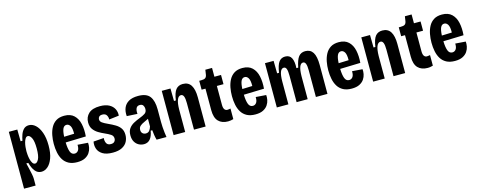

<svg xmlns="http://www.w3.org/2000/svg" viewBox="-33 -1347 5501 2212"><g transform="rotate(-15 2717.5 -241.5)"><path d="M52 150V-528H153L155 -388H177Q183 -423 195.5 -458.5Q208 -494 231.5 -518Q255 -542 294 -542Q336 -542 372.5 -508.5Q409 -475 431.5 -411.5Q454 -348 454 -258Q454 -167 431.5 -106.5Q409 -46 373.5 -16Q338 14 298 14Q252 14 222.5 -23Q193 -60 176 -124H152Q160 -93 168.5 -56Q177 -19 183.5 14Q190 47 190 66V150ZM251 -96Q274 -96 293.5 -134Q313 -172 313 -260Q313 -347 293.5 -385.5Q274 -424 250 -424Q232 -424 220.5 -406Q209 -388 202 -362Q195 -336 192.5 -309Q190 -282 190 -264V-251Q190 -241 192 -216Q194 -191 200.5 -163.5Q207 -136 219.5 -116Q232 -96 251 -96Z M725 14Q664 14 623.5 -8Q583 -30 559.5 -68Q536 -106 526 -155Q516 -204 516 -259Q516 -311 525.5 -361Q535 -411 557 -452Q579 -493 617.5 -517.5Q656 -542 715 -542Q789 -542 831 -502Q873 -462 887.5 -395.5Q902 -329 895 -247L653 -240Q655 -167 670 -128Q685 -89 721 -89Q747 -89 763.5 -111Q780 -133 778 -179L901 -170Q904 -143 898 -111.5Q892 -80 873 -51.5Q854 -23 818 -4.5Q782 14 725 14ZM714 -434Q685 -434 670.5 -403.5Q656 -373 653 -308L773 -312Q774 -380 757 -407Q740 -434 714 -434Z M1149 14Q1071 14 1027.5 -13.5Q984 -41 970.5 -82.5Q957 -124 966 -167L1090 -176Q1086 -143 1099.5 -115Q1113 -87 1152 -87Q1182 -87 1195.5 -102.5Q1209 -118 1209 -139Q1209 -171 1182 -188.5Q1155 -206 1114 -224Q1079 -239 1044 -260Q1009 -281 985.5 -313Q962 -345 962 -395Q962 -459 1006 -500.5Q1050 -542 1141 -542Q1207 -542 1249 -519.5Q1291 -497 1309.5 -460Q1328 -423 1324 -380L1206 -366Q1208 -392 1194 -416.5Q1180 -441 1143 -441Q1116 -441 1104 -428Q1092 -415 1092 -397Q1092 -373 1114.5 -356.5Q1137 -340 1182 -320Q1226 -300 1262 -278.5Q1298 -257 1319.5 -226Q1341 -195 1341 -147Q1341 -105 1322.5 -68.5Q1304 -32 1261.5 -9Q1219 14 1149 14Z M1521 13Q1488 13 1459 -2.5Q1430 -18 1412 -49Q1394 -80 1394 -126Q1394 -176 1416.5 -207Q1439 -238 1474.5 -257Q1510 -276 1549 -291Q1589 -306 1614.5 -322.5Q1640 -339 1640 -377Q1640 -401 1628 -418.5Q1616 -436 1589 -436Q1557 -436 1545 -411Q1533 -386 1537 -344L1411 -351Q1406 -406 1423.5 -449Q1441 -492 1483.5 -517Q1526 -542 1597 -542Q1696 -542 1735.5 -489Q1775 -436 1775 -334V-183Q1775 -157 1777 -123.5Q1779 -90 1783 -57Q1787 -24 1791 0H1673Q1664 -33 1660 -60Q1656 -87 1653 -118H1634Q1612 13 1521 13ZM1573 -101Q1601 -101 1616 -120Q1631 -139 1639 -167V-258Q1613 -244 1585 -232Q1557 -220 1538 -203Q1519 -186 1519 -156Q1519 -130 1534.5 -115.5Q1550 -101 1573 -101Z M1876 0V-528H1980L1982 -379H2004Q2017 -469 2046.5 -505.5Q2076 -542 2129 -542Q2195 -542 2226.5 -492.5Q2258 -443 2258 -347V0H2119V-317Q2119 -372 2108.5 -397.5Q2098 -423 2076 -423Q2046 -423 2030.5 -383.5Q2015 -344 2014 -270V0Z M2525 10Q2451 10 2410 -32.5Q2369 -75 2369 -166V-422H2323V-528H2347Q2380 -528 2395 -538Q2410 -548 2415 -574L2424 -633H2504V-528H2583V-418H2504V-193Q2504 -156 2516.5 -138.5Q2529 -121 2550 -121Q2558 -121 2567 -122.5Q2576 -124 2588 -126V0Q2572 4 2558 7Q2544 10 2525 10Z M2850 14Q2789 14 2748.5 -8Q2708 -30 2684.5 -68Q2661 -106 2651 -155Q2641 -204 2641 -259Q2641 -311 2650.5 -361Q2660 -411 2682 -452Q2704 -493 2742.5 -517.5Q2781 -542 2840 -542Q2914 -542 2956 -502Q2998 -462 3012.5 -395.5Q3027 -329 3020 -247L2778 -240Q2780 -167 2795 -128Q2810 -89 2846 -89Q2872 -89 2888.5 -111Q2905 -133 2903 -179L3026 -170Q3029 -143 3023 -111.5Q3017 -80 2998 -51.5Q2979 -23 2943 -4.5Q2907 14 2850 14ZM2839 -434Q2810 -434 2795.5 -403.5Q2781 -373 2778 -308L2898 -312Q2899 -380 2882 -407Q2865 -434 2839 -434Z M3107 0V-528H3210L3212 -379H3235Q3248 -469 3275.5 -505.5Q3303 -542 3350 -542Q3404 -542 3425.5 -499Q3447 -456 3442 -379H3464Q3481 -469 3510 -505.5Q3539 -542 3590 -542Q3651 -542 3681 -494.5Q3711 -447 3711 -344V0H3573V-316Q3573 -371 3563 -396.5Q3553 -422 3532 -422Q3477 -422 3475 -273V0H3343V-314Q3343 -371 3333.5 -396.5Q3324 -422 3302 -422Q3246 -422 3245 -273V0Z M3999 14Q3938 14 3897.5 -8Q3857 -30 3833.5 -68Q3810 -106 3800 -155Q3790 -204 3790 -259Q3790 -311 3799.5 -361Q3809 -411 3831 -452Q3853 -493 3891.5 -517.5Q3930 -542 3989 -542Q4063 -542 4105 -502Q4147 -462 4161.5 -395.5Q4176 -329 4169 -247L3927 -240Q3929 -167 3944 -128Q3959 -89 3995 -89Q4021 -89 4037.5 -111Q4054 -133 4052 -179L4175 -170Q4178 -143 4172 -111.5Q4166 -80 4147 -51.5Q4128 -23 4092 -4.5Q4056 14 3999 14ZM3988 -434Q3959 -434 3944.5 -403.5Q3930 -373 3927 -308L4047 -312Q4048 -380 4031 -407Q4014 -434 3988 -434Z M4256 0V-528H4360L4362 -379H4384Q4397 -469 4426.5 -505.5Q4456 -542 4509 -542Q4575 -542 4606.5 -492.5Q4638 -443 4638 -347V0H4499V-317Q4499 -372 4488.5 -397.5Q4478 -423 4456 -423Q4426 -423 4410.5 -383.5Q4395 -344 4394 -270V0Z M4905 10Q4831 10 4790 -32.5Q4749 -75 4749 -166V-422H4703V-528H4727Q4760 -528 4775 -538Q4790 -548 4795 -574L4804 -633H4884V-528H4963V-418H4884V-193Q4884 -156 4896.5 -138.5Q4909 -121 4930 -121Q4938 -121 4947 -122.5Q4956 -124 4968 -126V0Q4952 4 4938 7Q4924 10 4905 10Z M5230 14Q5169 14 5128.5 -8Q5088 -30 5064.5 -68Q5041 -106 5031 -155Q5021 -204 5021 -259Q5021 -311 5030.5 -361Q5040 -411 5062 -452Q5084 -493 5122.5 -517.5Q5161 -542 5220 -542Q5294 -542 5336 -502Q5378 -462 5392.5 -395.5Q5407 -329 5400 -247L5158 -240Q5160 -167 5175 -128Q5190 -89 5226 -89Q5252 -89 5268.5 -111Q5285 -133 5283 -179L5406 -170Q5409 -143 5403 -111.5Q5397 -80 5378 -51.5Q5359 -23 5323 -4.5Q5287 14 5230 14ZM5219 -434Q5190 -434 5175.5 -403.5Q5161 -373 5158 -308L5278 -312Q5279 -380 5262 -407Q5245 -434 5219 -434Z"/></g></svg>

Font: Bricolage Grotesque 12pt Condensed Bricolage Grotesque 10pt Condensed Regular
Style: Bold
Weight: 700
Width: 3
Designer: Mathieu Triay
Foundry: Atelier Triay
Version: Version 1.001; ttfautohint (v1.8.4.7-5d5b);gftools[0.9.33.de